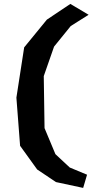

<svg xmlns="http://www.w3.org/2000/svg" viewBox="-20 -797 478 966"><path d="M334 -777.3 215.8 -698.2 101.6 -558.6 62.5 -305.7 81.1 -63.5 167 55.7 261.7 119.1 398.4 148.4 418 82 331.1 45.9 258.8 -21.5 204.1 -152.3 200.2 -414.1 252 -562.5 335.9 -666 425.8 -722.7Z"/></svg>

Font: MaokenAssortedSans-Lite
Style: Lite
Weight: 400
Version: Version 1.400